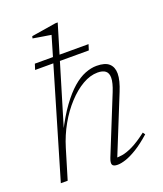

<svg xmlns="http://www.w3.org/2000/svg" viewBox="-135 -809 773 909"><g transform="rotate(-20 251.0 -355.0)"><path d="M97 -149.5 52 0H17.5L216.5 -675Q210 -676.5 199 -678Q188 -679.5 175.2 -681.8Q162.5 -684 149.5 -686Q136.5 -688 126 -690L128.5 -700.5L252.5 -720.5H264L115 -225H111.5Q146 -293 179.5 -339Q213 -385 245 -412.8Q277 -440.5 307.5 -452.5Q338 -464.5 365.5 -464.5Q409 -464.5 428.5 -446.5Q448 -428.5 448 -396.5Q448 -379 442.5 -357.5Q437 -336 427 -311.5L305 -10L294 -23.5Q312 -22 335 -25.5Q358 -29 389.5 -44.2Q421 -59.5 464 -92.5L472 -81Q432.5 -46 400.2 -26.2Q368 -6.5 343.2 1.8Q318.5 10 301 10Q279.5 10 274.8 0Q270 -10 279 -33L395.5 -321Q404 -342 408.2 -358.8Q412.5 -375.5 412.5 -388.5Q412.5 -411.5 399.2 -422.2Q386 -433 359.5 -433Q322.5 -433 283.8 -410.8Q245 -388.5 208.8 -349.2Q172.5 -310 143.5 -258.8Q114.5 -207.5 97 -149.5ZM86.5 -545.5 95.5 -574H366L357 -545.5Z"/></g></svg>

Font: Newsreader ExtraLight
Style: Italic
Weight: 250
Italic angle: -17°
Designer: Hugues Gentile
Foundry: Production Type
Version: Version 1.003